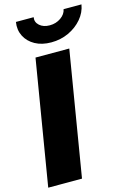

<svg xmlns="http://www.w3.org/2000/svg" viewBox="-140 -1017 730 1083"><g transform="rotate(-15 225.0 -475.0)"><path d="M319.3 -727.5 198.7 0H1.5L122.1 -727.5ZM231.4 -787.1Q176.8 -787.1 137.2 -808.8Q97.7 -830.6 78.9 -867.7Q60.1 -904.8 67.4 -950.2H170.9Q166 -921.9 188.2 -902.1Q210.4 -882.3 247.6 -882.3Q284.2 -882.3 312.5 -902.1Q340.8 -921.9 345.7 -950.2H450.2Q442.9 -904.8 411.4 -867.7Q379.9 -830.6 333 -808.8Q286.1 -787.1 231.4 -787.1Z"/></g></svg>

Font: Inter Black
Style: Italic
Weight: 900
Italic angle: -9.39999°
Designer: Rasmus Andersson
Foundry: rsms
Version: Version 4.000;git-a52131595